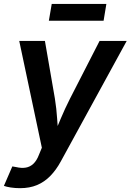

<svg xmlns="http://www.w3.org/2000/svg" viewBox="-35 -751 665 978"><path d="M-15.1 195.8 27.8 96.7 47.4 100.1Q74.2 106.4 96.2 102.8Q118.2 99.1 135 83.3Q151.9 67.4 163.1 38.1L178.2 1.5L63 -542.5H193.8L244.6 -249Q252.9 -197.3 256.1 -146Q259.3 -94.7 263.7 -41.5H230.5Q252.4 -94.7 274.2 -146.2Q295.9 -197.8 321.8 -249L472.2 -542.5H610.4L274.4 71.8Q251 114.7 221.2 145.3Q191.4 175.8 153.6 191.7Q115.7 207.5 67.4 207.5Q42 207.5 20 204.1Q-2 200.7 -15.1 195.8ZM506.8 -731 492.7 -645.5H213.9L228.5 -731Z"/></svg>

Font: Inter 16pt SemiBold
Style: Italic
Weight: 600
Italic angle: -9.3988°
Version: Version 4.001;git-66647c0bb